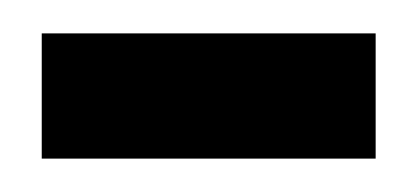

<svg xmlns="http://www.w3.org/2000/svg" viewBox="-20 -295 250 115"><path d="M5 -275H205V-200H5Z"/></svg>

Font: Jost
Style: Regular
Weight: 400
Version: Version 3.710